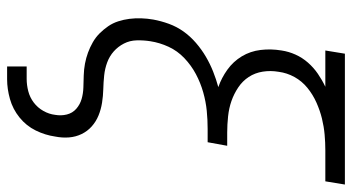

<svg xmlns="http://www.w3.org/2000/svg" viewBox="-245 -530 990 540"><g transform="rotate(90 250.0 -260.0)"><path d="M167 215V160H202Q219 160 236.5 155.5Q254 151 268.5 140Q283 129 292 113Q301 97 303 80Q306 63 302 47Q298 31 286 20.5Q274 10 258.5 5.5Q243 1 226 0.5Q209 0 192 -0.5Q175 -1 159 -4Q143 -7 128 -12.5Q113 -18 99 -26Q85 -34 74 -45Q63 -56 54 -69Q45 -82 40 -97.5Q35 -113 33 -129Q31 -145 31.5 -162Q32 -179 35 -196Q39 -218 47 -240Q55 -262 68.5 -281Q82 -300 100.5 -316Q119 -332 139.5 -344Q160 -356 181.5 -364.5Q203 -373 225 -379Q199 -388 176 -404.5Q153 -421 138.5 -445Q124 -469 120.5 -498Q117 -527 122 -557Q125 -577 133.5 -596Q142 -615 156 -631Q170 -647 187.5 -659Q205 -671 224 -680H122L131 -735H499L490 -680H403Q381 -680 358.5 -678Q336 -676 313.5 -670.5Q291 -665 268.5 -655Q246 -645 227 -629.5Q208 -614 196.5 -593Q185 -572 182 -549Q178 -526 181.5 -504Q185 -482 196.5 -464.5Q208 -447 226 -435Q244 -423 264 -416Q284 -409 307 -406.5Q330 -404 353 -404H390L380 -349H343Q317 -349 291.5 -346.5Q266 -344 239.5 -336.5Q213 -329 188.5 -316Q164 -303 143.5 -283.5Q123 -264 111.5 -239Q100 -214 96 -188Q93 -169 93.5 -149.5Q94 -130 102.5 -113.5Q111 -97 124.5 -85Q138 -73 155.5 -66.5Q173 -60 192 -58Q211 -56 230.5 -55.5Q250 -55 269 -52Q288 -49 305 -42Q322 -35 335.5 -23Q349 -11 357 5.5Q365 22 366.5 41Q368 60 364 80Q360 108 347 134.5Q334 161 310.5 180Q287 199 258.5 207Q230 215 203 215Z"/></g></svg>

Font: Iosevka Light
Style: Italic
Weight: 300
Italic angle: -9°
Monospace: yes
Designer: Belleve Invis
Foundry: Belleve Invis
Version: Version 32.5.0; ttfautohint (v1.8.4)